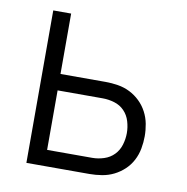

<svg xmlns="http://www.w3.org/2000/svg" viewBox="-65 -583 629 645"><g transform="rotate(10 250.0 -260.0)"><path d="M66 0V-520H127V-314H281Q302 -314 323.5 -310.5Q345 -307 364 -297.5Q383 -288 398.5 -273Q414 -258 424 -239Q434 -220 438 -199Q442 -178 442 -157Q442 -136 438 -114.5Q434 -93 424 -74Q414 -55 398.5 -40.5Q383 -26 364 -16.5Q345 -7 323.5 -3.5Q302 0 281 0ZM127 -55H281Q301 -55 321 -61.5Q341 -68 355 -82.5Q369 -97 375 -117Q381 -137 381 -157Q381 -177 375 -197Q369 -217 355 -231.5Q341 -246 321 -252Q301 -258 281 -258H127Z"/></g></svg>

Font: Iosevka SS04 Light
Style: Regular
Weight: 300
Monospace: yes
Designer: Belleve Invis
Foundry: Belleve Invis
Version: Version 19.0.0; ttfautohint (v1.8.4)